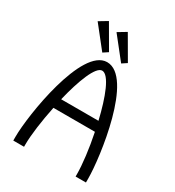

<svg xmlns="http://www.w3.org/2000/svg" viewBox="-219 -1064 1083 1190"><g transform="rotate(30 323.0 -469.0)"><path d="M281 -902 403 -748 438 -771 341 -938ZM146 -902 268 -748 303 -771 206 -938ZM459 -370H192C228 -520 278 -651 324 -651C374 -651 424 -520 459 -370ZM177 -300H474C496 -193 509 -85 509 -16V0H583V-28C583 -179 512 -712 325 -712H324C145 -711 63 -179 63 -28V0H140V-16C140 -85 155 -193 177 -300Z"/></g></svg>

Font: Mint Spirit
Style: Regular
Weight: 400
Designer: HARENDAL Hirwen
Foundry: Arkandis Digital Foundry.
Version: Version 1.004;FFEdit